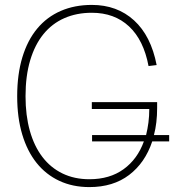

<svg xmlns="http://www.w3.org/2000/svg" viewBox="-20 -746 754 782"><path d="M600 -170Q571 -83 506 -33.5Q441 16 344 16Q276 16 221.5 -9.5Q167 -35 129 -82.5Q91 -130 70.5 -198.5Q50 -267 50 -354Q50 -443 71 -512.5Q92 -582 131.5 -629.5Q171 -677 227.5 -701.5Q284 -726 354 -726Q457 -726 526 -663Q595 -600 618 -481L585 -477Q565 -583 505.5 -638.5Q446 -694 354 -694Q292 -694 242 -672Q192 -650 157 -607Q122 -564 103 -500.5Q84 -437 84 -354Q84 -276 101.5 -213.5Q119 -151 152.5 -107Q186 -63 234.5 -39.5Q283 -16 344 -16Q427 -16 483.5 -57Q540 -98 566 -170H355V-196H575Q581 -220 584.5 -246.5Q588 -273 588 -302H354V-330H620V-306Q620 -245 607 -196H669V-170Z"/></svg>

Font: Geist Thin
Style: Regular
Weight: 400
Designer: Basement.studio, Andrés Briganti, Mateo Zaragoza
Foundry: Basement.studio, Vercel, Andrés Briganti, Guido Ferreyra, Mateo Zaragoza
Version: Version 1.401